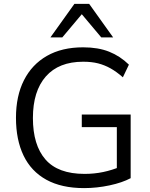

<svg xmlns="http://www.w3.org/2000/svg" viewBox="-20 -957 771 986"><path d="M412 9Q296 9 218 -34Q140 -77 101 -158Q62 -239 62 -352Q62 -464 103 -545Q144 -626 221 -670Q298 -714 407 -714Q484 -714 540.5 -691.5Q597 -669 642 -625L611 -560Q578 -589 547.5 -606Q517 -623 484 -631.5Q451 -640 407 -640Q282 -640 215.5 -564.5Q149 -489 149 -351Q149 -212 213.5 -138Q278 -64 414 -64Q464 -64 509.5 -73.5Q555 -83 598 -101L580 -56V-304H400V-369H651V-42Q608 -19 542.5 -5Q477 9 412 9ZM239 -765 362 -937H438L561 -765H500L400 -884L300 -765Z"/></svg>

Font: Mulish ExtraLight
Style: Regular
Weight: 400
Version: Version 3.603